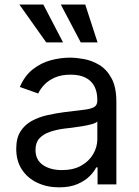

<svg xmlns="http://www.w3.org/2000/svg" viewBox="-20 -804 604 837"><path d="M237.3 12.7Q185.5 12.7 143.1 -7.1Q100.6 -26.9 75.7 -64.5Q50.8 -102.1 50.8 -155.3Q50.8 -202.1 69.3 -231.2Q87.9 -260.3 118.9 -277.1Q149.9 -293.9 187.3 -302.2Q224.6 -310.5 262.7 -315.4Q312.5 -321.8 343.8 -325.2Q375 -328.6 389.6 -336.9Q404.3 -345.2 404.3 -365.2V-368.2Q404.3 -403.3 391.4 -428Q378.4 -452.6 352.5 -465.6Q326.7 -478.5 288.1 -478.5Q248 -478.5 220 -466.3Q191.9 -454.1 173.8 -435.3Q155.8 -416.5 146.5 -396.5L66.4 -424.8Q87.9 -474.6 123.8 -502.4Q159.7 -530.3 201.9 -541.5Q244.1 -552.7 285.2 -552.7Q311.5 -552.7 345.7 -546.6Q379.9 -540.5 412.4 -521.2Q444.8 -502 466.1 -463.1Q487.3 -424.3 487.3 -359.4V0H405.3V-74.2H399.4Q391.1 -56.6 371.1 -36.4Q351.1 -16.1 318.1 -1.7Q285.2 12.7 237.3 12.7ZM250 -62.5Q299.8 -62.5 334.2 -82Q368.7 -101.6 386.5 -132.6Q404.3 -163.6 404.3 -197.3V-274.4Q398.9 -268.1 380.9 -262.9Q362.8 -257.8 339.4 -253.9Q315.9 -250 293.9 -247.3Q272 -244.6 258.8 -243.2Q226.1 -238.8 197.8 -229.2Q169.4 -219.7 152.1 -201.2Q134.8 -182.6 134.8 -150.4Q134.8 -106.9 167.2 -84.7Q199.7 -62.5 250 -62.5ZM181.6 -619.1 64.5 -784.2H168.9L254.9 -619.1ZM332 -619.1 245.1 -784.2H351.6L405.3 -619.1Z"/></svg>

Font: GitLab Sans
Style: Regular
Weight: 400
Designer: Rasmus Andersson
Foundry: Modifications by GitLab B.V., manufactured by rsms
Version: Version 4.000;git-c8fb6b7